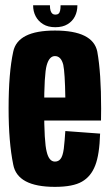

<svg xmlns="http://www.w3.org/2000/svg" viewBox="-20 -724 432 748"><path d="M194 4V-94.5Q171 -94.5 162 -132.5Q152 -169.5 152 -301Q152 -435.5 162 -470Q172 -505.5 194 -505.5Q218 -505.5 226.5 -471.5Q233 -440.5 234.5 -344H139.5V-254.5H373.5Q374 -277 374 -301Q374 -440.5 359 -523Q342 -605 194 -605Q48.5 -605 31.5 -522.5Q13.5 -440.5 13.5 -301.5Q13.5 -170.5 31.5 -83Q47.5 4 194 4ZM194 -94.5V4Q264.5 4 299.5 -16.5Q334.5 -36.5 351 -79.5Q367.5 -121.5 370 -203.5L234.5 -213.5Q232 -174.5 228.5 -144.5Q224.5 -115 215.5 -104.5Q207.5 -94.5 194 -94.5ZM195.5 -618Q224.5 -618 243.5 -629.8Q262.5 -641.5 272 -660.5Q281.5 -679.5 281.5 -703.5H216Q216 -691 214.2 -682.8Q212.5 -674.5 208 -670.8Q203.5 -667 195.5 -667Q188.5 -667 184 -670.8Q179.5 -674.5 177 -682.5Q174.5 -690.5 174.5 -703.5H109Q109 -679.5 119 -660.5Q129 -641.5 148 -629.8Q167 -618 195.5 -618Z"/></svg>

Font: Anybody ExtraCondensed
Style: Bold
Weight: 700
Width: 2
Version: Version 1.113;gftools[0.9.25]